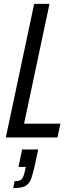

<svg xmlns="http://www.w3.org/2000/svg" viewBox="-20 -708 374 989"><path d="M10 0 156 -688H235L104 -71H291L276 0ZM48 261 55 225Q73 225 82.5 221Q92 217 97.5 206.5Q103 196 107 178L113 152H75L94 62H177L156 158Q149 188 142 208.5Q135 229 123.5 240.5Q112 252 94 256.5Q76 261 48 261Z"/></svg>

Font: Saira Condensed
Style: Italic
Weight: 400
Width: 3
Italic angle: -12°
Designer: Hector Gatti with collaboration of the Omnibus-Type team
Foundry: Omnibus-Type
Version: Version 1.100